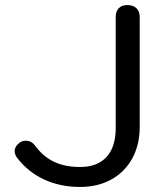

<svg xmlns="http://www.w3.org/2000/svg" viewBox="-20 -730 640 760"><path d="M48 -105Q38 -118 38 -132Q38 -149 55 -163Q66 -173 82 -173Q105 -173 120 -152Q151 -110 194 -89.5Q237 -69 297 -69Q365 -69 401.5 -108.5Q438 -148 438 -223V-663Q438 -685 450 -697.5Q462 -710 484 -710Q507 -710 520 -697.5Q533 -685 533 -663V-227Q533 -157 503.5 -103Q474 -49 420.5 -19.5Q367 10 297 10Q218 10 154.5 -19.5Q91 -49 48 -105Z"/></svg>

Font: Kodchasan Medium
Style: Regular
Weight: 500
Designer: Katatrad Aksorn Co.,Ltd.
Foundry: Cadson Demak Co.,Ltd.
Version: Version 1.000; ttfautohint (v1.6)